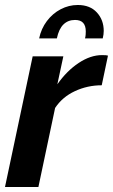

<svg xmlns="http://www.w3.org/2000/svg" viewBox="-24 -750 453 770"><path d="M107 -524H230L206 -412Q244 -466 291.5 -497.5Q339 -529 385 -529Q395 -529 400.5 -528.5Q406 -528 409 -527L384 -408Q327 -408 276.5 -384.5Q226 -361 197 -317L130 0H-4ZM133 -596Q141 -635 164 -665.5Q187 -696 219.5 -713Q252 -730 288 -730Q337 -730 364.5 -700Q392 -670 392 -626Q392 -619 391 -611.5Q390 -604 388 -596H317Q319 -604 319.5 -611Q320 -618 320 -624Q320 -670 277 -670Q249 -670 230.5 -652Q212 -634 204 -596Z"/></svg>

Font: Raleway Thin
Style: Bold Italic
Weight: 700
Italic angle: -12°
Version: Version 4.026